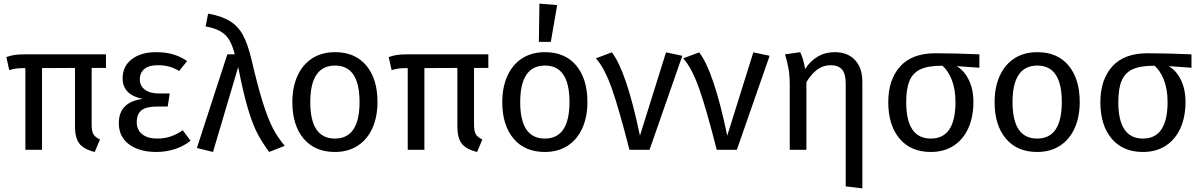

<svg xmlns="http://www.w3.org/2000/svg" viewBox="-20 -827 6625 1060"><path d="M486 -452V-140Q486 -102 496 -85.5Q506 -69 532 -57L503 12Q442 -3 418 -34.5Q394 -66 394 -129V-452L212 -451V0H120V-451Q88 -451 72 -449Q56 -447 31 -440L15 -512Q41 -521 62.5 -524Q84 -527 122 -527H565V-452Z M1013 -490 969 -435Q941 -452 913.5 -459.5Q886 -467 851 -467Q803 -467 777.5 -446.5Q752 -426 752 -388Q752 -353 780 -332Q808 -311 856 -311H917L906 -239H850Q788 -239 761.5 -218.5Q735 -198 735 -151Q735 -111 764.5 -86.5Q794 -62 848 -62Q888 -62 922 -73.5Q956 -85 989 -108L1032 -50Q995 -20 946 -4Q897 12 843 12Q749 12 692.5 -30Q636 -72 636 -147Q636 -264 768 -281Q657 -303 657 -395Q657 -461 707.5 -500Q758 -539 842 -539Q896 -539 937 -526.5Q978 -514 1013 -490Z M1368 -500Q1404 -346 1432 -258Q1460 -170 1486.5 -119Q1513 -68 1552 -22L1466 12Q1426 -42 1399 -94.5Q1372 -147 1347 -233Q1322 -319 1295 -457L1156 12L1067 -10L1235 -527H1276Q1264 -575 1246.5 -605Q1229 -635 1198 -653.5Q1167 -672 1115 -681L1129 -752Q1205 -738 1250 -710Q1295 -682 1321.5 -633Q1348 -584 1368 -500Z M2064 -264Q2064 -182 2036 -119.5Q2008 -57 1955 -22.5Q1902 12 1829 12Q1718 12 1656 -62Q1594 -136 1594 -263Q1594 -345 1622 -407.5Q1650 -470 1703 -504.5Q1756 -539 1830 -539Q1941 -539 2002.5 -465Q2064 -391 2064 -264ZM1693 -263Q1693 -62 1829 -62Q1965 -62 1965 -264Q1965 -465 1830 -465Q1693 -465 1693 -263Z M2597 -452V-140Q2597 -102 2607 -85.5Q2617 -69 2643 -57L2614 12Q2553 -3 2529 -34.5Q2505 -66 2505 -129V-452L2323 -451V0H2231V-451Q2199 -451 2183 -449Q2167 -447 2142 -440L2126 -512Q2152 -521 2173.5 -524Q2195 -527 2233 -527H2676V-452Z M3223 -264Q3223 -182 3195 -119.5Q3167 -57 3114 -22.5Q3061 12 2988 12Q2877 12 2815 -62Q2753 -136 2753 -263Q2753 -345 2781 -407.5Q2809 -470 2862 -504.5Q2915 -539 2989 -539Q3100 -539 3161.5 -465Q3223 -391 3223 -264ZM2852 -263Q2852 -62 2988 -62Q3124 -62 3124 -264Q3124 -465 2989 -465Q2852 -465 2852 -263ZM3056 -799 3021 -596H2955L2958 -807Z M3513 -78 3657 -538 3747 -519 3566 0H3455Q3398 -224 3358 -337.5Q3318 -451 3270 -505L3358 -538Q3439 -433 3513 -78Z M3995 -78 4139 -538 4229 -519 4048 0H3937Q3880 -224 3840 -337.5Q3800 -451 3752 -505L3840 -538Q3921 -433 3995 -78Z M4741 -374V213L4649 202V-365Q4649 -421 4628 -444Q4607 -467 4566 -467Q4524 -467 4492 -443Q4460 -419 4432 -374V0H4340V-357Q4340 -410 4333 -449Q4326 -488 4314 -527L4398 -539Q4416 -501 4425 -446Q4453 -490 4494.5 -514.5Q4536 -539 4588 -539Q4660 -539 4700.5 -495.5Q4741 -452 4741 -374Z M5387 -453 5261 -462Q5302 -439 5328 -387Q5354 -335 5354 -264Q5354 -182 5326 -119.5Q5298 -57 5245 -22.5Q5192 12 5119 12Q5008 12 4946 -62Q4884 -136 4884 -263Q4884 -387 4949.5 -460Q5015 -533 5144 -533Q5251 -533 5387 -527ZM5255 -264Q5255 -335 5234.5 -386.5Q5214 -438 5183 -464H5178Q5103 -464 5061 -444Q5019 -424 5001 -380.5Q4983 -337 4983 -263Q4983 -62 5119 -62Q5255 -62 5255 -264Z M5941 -264Q5941 -182 5913 -119.5Q5885 -57 5832 -22.5Q5779 12 5706 12Q5595 12 5533 -62Q5471 -136 5471 -263Q5471 -345 5499 -407.5Q5527 -470 5580 -504.5Q5633 -539 5707 -539Q5818 -539 5879.5 -465Q5941 -391 5941 -264ZM5570 -263Q5570 -62 5706 -62Q5842 -62 5842 -264Q5842 -465 5707 -465Q5570 -465 5570 -263Z M6558 -453 6432 -462Q6473 -439 6499 -387Q6525 -335 6525 -264Q6525 -182 6497 -119.5Q6469 -57 6416 -22.5Q6363 12 6290 12Q6179 12 6117 -62Q6055 -136 6055 -263Q6055 -387 6120.5 -460Q6186 -533 6315 -533Q6422 -533 6558 -527ZM6426 -264Q6426 -335 6405.5 -386.5Q6385 -438 6354 -464H6349Q6274 -464 6232 -444Q6190 -424 6172 -380.5Q6154 -337 6154 -263Q6154 -62 6290 -62Q6426 -62 6426 -264Z"/></svg>

Font: FiraGOUPP
Style: Medium
Weight: 400
Designer: bBox Type
Foundry: bBox Type GmbH
Version: Version 1.001